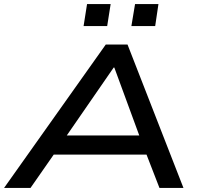

<svg xmlns="http://www.w3.org/2000/svg" viewBox="-37 -924 982 944"><path d="M-17 0 483 -705H590L865 0H747L669 -201L721 -164H184L253 -201L113 0ZM522 -592 272 -230 239 -258H695L658 -230L525 -592ZM609 -796 627 -904H742L726 -796ZM374 -796 391 -904H507L490 -796Z"/></svg>

Font: Nunito Sans 10pt Expanded SemiBold
Style: Italic
Weight: 600
Width: 7
Italic angle: -9°
Designer: Vernon Adams
Foundry: Vernon Adams
Version: Version 3.101;gftools[0.9.27]